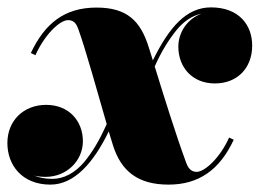

<svg xmlns="http://www.w3.org/2000/svg" viewBox="-45 -490 703 520"><path d="M588 -111.5 575.5 -117.5C551 -62.5 509.5 -24.5 487.5 -24.5C470.5 -24.5 463.5 -38 459.5 -48.5C430.5 -127.5 399.5 -227.5 374 -310C393 -352.5 412.5 -383 433.5 -409C452.5 -432 475.5 -448 501 -453C463 -439.5 438 -403 438 -363.5C438 -308.5 475 -264 537 -264C597.5 -264 638 -305.5 638 -366.5C638 -423.5 601 -470 526.5 -470C460 -470 413.5 -417 369 -326.5C365 -338.5 361.5 -350.5 358 -361.5C335.5 -434.5 298 -469.5 216.5 -469.5C129.5 -469.5 76.5 -426.5 38.5 -346.5L51 -340.5C75 -394.5 116 -435.5 139.5 -435.5C157.5 -435.5 163 -422 167 -411.5C188 -353 219 -240 244 -154C224 -109 204.5 -77 182.5 -50.5C158 -22 128.5 -5.5 96.5 -5.5C77.5 -5.5 61 -9 47 -14.5C57 -12 67.5 -11 78.5 -11C136 -11 179.5 -55 179.5 -107.5C179.5 -162.5 141.5 -206 80 -206C19 -206 -25 -163.5 -25 -102.5C-25 -42.5 15 10 91.5 10C156.5 10 208.5 -49.5 249.5 -134C253.5 -121 257 -109 260.5 -98C283 -25 330 10 411.5 10C493.5 10 550 -30 588 -111.5Z"/></svg>

Font: Bodoni* 16pt Fatface
Style: Italic
Weight: 900
Italic angle: -13°
Version: Version 2.3